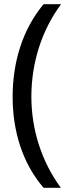

<svg xmlns="http://www.w3.org/2000/svg" viewBox="-20 -734 340 912"><path d="M40 -274C40 -113 86 41 187 158H269C177 33 129 -120 129 -275C129 -433 177 -589 270 -714H187C86 -593 40 -437 40 -274Z"/></svg>

Font: Noto Sans EgyptHiero
Style: Regular
Weight: 400
Designer: Monotype Design Team
Foundry: Monotype Imaging Inc.
Version: Version 2.002